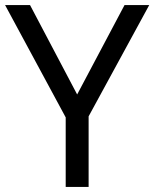

<svg xmlns="http://www.w3.org/2000/svg" viewBox="-20 -734 606 754"><path d="M283 -363 469 -714H566L328 -277V0H238V-273L0 -714H98Z"/></svg>

Font: lsinhala85
Style: Book
Weight: 400
Designer: Jelle Bosma - Monotype Design Team
Foundry: Monotype Imaging Inc.
Version: Version 2.003